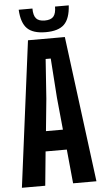

<svg xmlns="http://www.w3.org/2000/svg" viewBox="-63 -1010 562 1049"><g transform="rotate(-5 218.0 -485.5)"><path d="M13.6 0 116.9 -800H319.1L422.4 0H294.4L276.2 -186.6H159.8L141.6 0ZM171.5 -296.9H264.5L247.2 -473.3L232.1 -689.7H204.1L189 -473.2ZM218.2 -835.6Q148.4 -835.6 116.6 -866.9Q84.7 -898.1 80.9 -970.6H156.2Q156.3 -932.5 170.7 -916Q185.1 -899.5 218.2 -899.5Q251.3 -899.5 265.7 -916Q280.1 -932.5 280.2 -970.6H355.4Q351.2 -898.1 319.4 -866.9Q287.6 -835.6 218.2 -835.6Z"/></g></svg>

Font: Big Shoulders Display SC Thin
Style: Regular
Weight: 100
Designer: Patric King
Foundry: XO Type Co
Version: Version 2.002